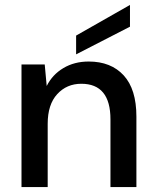

<svg xmlns="http://www.w3.org/2000/svg" viewBox="-20 -757 630 777"><path d="M67 0V-496H161L169 -409Q192 -455 236.5 -481.5Q281 -508 339 -508Q429 -508 480.5 -452Q532 -396 532 -285V0H427V-274Q427 -418 309 -418Q250 -418 211.5 -376Q173 -334 173 -256V0ZM288 -537V-613L506 -737V-649Z"/></svg>

Font: Firefly Display Medium
Style: Regular
Weight: 500
Designer: Colophon Foundry, Jonny Pinhorn
Foundry: Colophon Foundry
Version: Version 1.200; ttfautohint (v1.8.3)